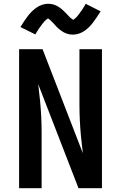

<svg xmlns="http://www.w3.org/2000/svg" viewBox="-20 -995 640 1015"><path d="M81 0V-735H205L418 -185L408 -275Q404 -317 402 -358.5Q400 -400 400 -441V-735H519V0H395L182 -550L192 -460Q196 -418 198 -376.5Q200 -335 200 -294V0ZM366 -812Q361 -812 355.5 -812.5Q350 -813 345 -814Q340 -815 335.5 -816.5Q331 -818 326 -820Q321 -822 316.5 -824.5Q312 -827 308.5 -829.5Q305 -832 300 -835.5Q295 -839 291 -842.5Q287 -846 283.5 -849.5Q280 -853 276.5 -856.5Q273 -860 270 -863.5Q267 -867 263 -871.5Q259 -876 255 -879.5Q251 -883 248 -886.5Q245 -890 240 -893Q235 -896 234 -898Q233 -897 230 -895Q227 -893 224.5 -891Q222 -889 219 -886Q216 -883 214.5 -881.5Q213 -880 211.5 -878Q210 -876 208.5 -874Q207 -872 205 -870Q203 -868 201.5 -865.5Q200 -863 198 -860.5Q196 -858 194 -855Q192 -852 189.5 -849Q187 -846 185 -843Q183 -840 181 -836.5Q179 -833 176.5 -829Q174 -825 171.5 -821Q169 -817 167 -813L88 -852Q99 -870 109 -885Q119 -900 128.5 -912Q138 -924 148.5 -934.5Q159 -945 172.5 -954.5Q186 -964 202 -969.5Q218 -975 234 -975Q239 -975 244.5 -974.5Q250 -974 255 -973Q260 -972 264.5 -970.5Q269 -969 274 -967Q279 -965 283.5 -962.5Q288 -960 291.5 -957.5Q295 -955 300 -951.5Q305 -948 309 -944.5Q313 -941 316.5 -937.5Q320 -934 323.5 -930.5Q327 -927 330 -924Q333 -921 337 -916.5Q341 -912 345 -908Q349 -904 352 -901Q355 -898 359.5 -895.5Q364 -893 366 -890Q367 -890 370 -892Q373 -894 375.5 -896.5Q378 -899 381 -901.5Q384 -904 385.5 -905.5Q387 -907 388.5 -909Q390 -911 391.5 -913Q393 -915 395 -917Q397 -919 398.5 -921.5Q400 -924 402 -927Q404 -930 406 -932.5Q408 -935 410.5 -938Q413 -941 415 -944.5Q417 -948 419 -951.5Q421 -955 423.5 -958.5Q426 -962 428.5 -966Q431 -970 433 -975L512 -935Q501 -918 491 -903Q481 -888 471.5 -875.5Q462 -863 451.5 -852.5Q441 -842 427.5 -832.5Q414 -823 398 -817.5Q382 -812 366 -812Z"/></svg>

Font: Iosevka SS04 Extended
Style: Bold
Weight: 700
Width: 7
Monospace: yes
Designer: Belleve Invis
Foundry: Belleve Invis
Version: Version 19.0.0; ttfautohint (v1.8.4)